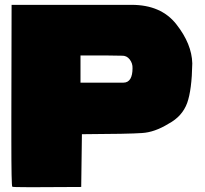

<svg xmlns="http://www.w3.org/2000/svg" viewBox="-20 -777 855 800"><path d="M31.2 1Q27.3 -1 27.3 -193.4Q27.3 -234.4 27.3 -284.2Q28.3 -567.4 28.3 -756.8Q193.4 -756.8 523.4 -756.8Q525.4 -756.8 528.3 -756.8Q651.4 -756.8 714.8 -675.8Q779.3 -593.8 781.2 -512.7Q779.3 -402.3 759.8 -347.7Q739.3 -292 682.6 -261.7Q624 -225.6 571.3 -222.7Q519.5 -218.8 321.3 -217.8Q320.3 -144.5 318.4 2Q246.1 2 140.6 2.9Q113.3 2.9 92.8 2.9Q34.2 2.9 31.2 1ZM494.1 -432.6Q513.7 -432.6 523.4 -449.2Q532.2 -464.8 532.2 -492.2Q533.2 -512.7 520.5 -529.3Q507.8 -545.9 487.3 -544.9Q487.3 -544.9 422.9 -545.9Q358.4 -545.9 315.4 -545.9Q315.4 -507.8 315.4 -432.6Q360.4 -432.6 494.1 -432.6Z"/></svg>

Font: Star Wars
Style: Regular
Weight: 400
Version: Version 1.0